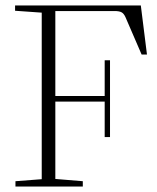

<svg xmlns="http://www.w3.org/2000/svg" viewBox="-20 -683 576 703"><path d="M36.6 0V-19.5L132.8 -26.9V-636.7L35.2 -643.6V-663.1H495.6L518.1 -483.4H498.5L439 -621.1Q433.1 -633.8 424.6 -638.2Q416 -642.6 399.4 -642.6H182.6V-331.5H363.3V-462.4H382.8V-181.2H363.3V-311H182.6V-27.8L283.2 -19.5V0Z"/></svg>

Font: Elstob ExtraLight
Style: Regular
Weight: 200
Designer: Peter S. Baker
Version: Version 1.015